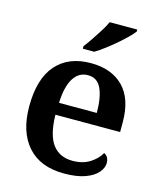

<svg xmlns="http://www.w3.org/2000/svg" viewBox="-115 -850 790 943"><g transform="rotate(15 279.5 -378.0)"><path d="M300 10Q179 10 114.5 -62.5Q50 -135 50 -265Q50 -405 112.5 -476.5Q175 -548 289 -548Q394 -548 454 -487.5Q514 -427 514 -308V-258H185Q187 -155 222.5 -108Q258 -61 324 -61Q376 -61 412 -84Q448 -107 465 -138Q477 -133 483.5 -121.5Q490 -110 490 -94Q490 -69 469.5 -45Q449 -21 407 -5.5Q365 10 300 10ZM379 -319Q379 -397 358.5 -442Q338 -487 290 -487Q243 -487 216.5 -444Q190 -401 187 -319ZM231 -619Q246 -638 263.5 -664Q281 -690 298 -717Q315 -744 325 -766H465V-756Q456 -743 435.5 -723Q415 -703 389.5 -681Q364 -659 338 -639.5Q312 -620 289 -606H231Z"/></g></svg>

Font: Noto Nastaliq Urdu SemiBold
Style: Regular
Weight: 600
Version: Version 3.007